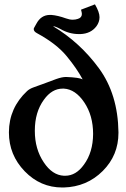

<svg xmlns="http://www.w3.org/2000/svg" viewBox="-20 -812 565 861"><path d="M266.6 -414.6H261.2Q212.4 -414.6 176.8 -364.7Q136.2 -309.1 136.2 -226.6V-224.6Q136.2 -143.6 176.3 -84Q214.4 -26.4 266.6 -23.9H272.5Q320.8 -23.9 356.4 -73.7Q397 -128.9 397.5 -211.4Q397.5 -293.9 357.9 -352.8Q318.4 -411.6 266.6 -414.6ZM210 -745.1Q239.3 -742.7 275.9 -729.5Q292 -723.6 306.6 -723.6Q318.4 -723.6 329.6 -727.5Q347.2 -732.9 347.2 -749.5Q347.2 -754.9 343.3 -768.6L405.8 -792.5Q426.3 -757.3 426.3 -734.9Q426.3 -712.9 412.1 -693.8Q387.2 -661.1 340.8 -659.2H333.5Q290.5 -659.2 251.5 -681.6Q228 -694.3 218.3 -694.3H217.8Q338.4 -622.1 423.6 -505.9Q508.8 -389.6 511.2 -219.2V-216.3Q511.2 -115.7 440.9 -45.4Q369.6 25.9 265.6 28.8H259.3Q161.1 28.8 90.8 -43.9Q20 -117.2 20 -217.8V-219.2Q20.5 -328.1 101.6 -403.8Q112.8 -414.1 131.8 -420.7Q150.9 -427.2 186 -440.4Q206.5 -448.2 231.9 -457.5Q258.3 -466.8 275.4 -466.8H277.3Q335.9 -464.4 350.6 -456.1Q325.2 -503.9 279.3 -559.8Q233.4 -615.7 146 -663.1Q131.3 -670.9 131.3 -681.2Q131.3 -685.1 133.3 -688Q136.7 -694.3 142.6 -704.6Q163.6 -745.1 204.1 -745.1Z"/></svg>

Font: Caudex
Style: Bold
Weight: 700
Version: Version 1.01